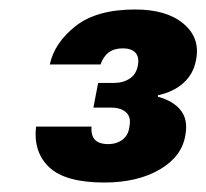

<svg xmlns="http://www.w3.org/2000/svg" viewBox="-20 -733 435 405"><path d="M200 -348Q118 -348 84 -380Q50 -412 56 -466H173Q172 -453 176 -444.5Q180 -436 188.5 -432.5Q197 -429 208 -429Q226 -429 238.5 -438.5Q251 -448 253 -466Q257 -486 246 -496Q235 -506 214 -506H177L187 -558H219Q240 -558 254 -567.5Q268 -577 271 -596Q274 -613 265.5 -622Q257 -631 239 -631Q221 -631 209.5 -622.5Q198 -614 192 -597H85Q95 -643 139.5 -678Q184 -713 265 -713Q331 -713 366.5 -683.5Q402 -654 394 -609Q389 -578 367.5 -558.5Q346 -539 313 -532V-529Q346 -520 361.5 -500Q377 -480 371 -448Q364 -403 317 -375.5Q270 -348 200 -348Z"/></svg>

Font: DM Sans 36pt Black
Style: Italic
Weight: 900
Italic angle: -10°
Designer: Colophon Foundry, Jonny Pinhorn
Foundry: Colophon Foundry
Version: Version 4.004;gftools[0.9.30]